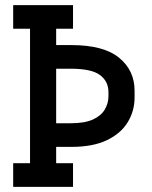

<svg xmlns="http://www.w3.org/2000/svg" viewBox="-20 -726 591 746"><path d="M31.2 0V-91.8H96.7V-614.3H31.2V-706.1H263.7V-614.3H198.2V-550.8H257.3Q382.8 -550.8 442.9 -501.5Q502.9 -452.1 502.9 -373.5V-347.2Q502.9 -294.9 476.3 -251.2Q449.7 -207.5 395.5 -181.4Q341.3 -155.3 257.3 -155.3H198.2V-91.8H263.7V0ZM254.4 -247.1Q309.1 -247.1 341.1 -261.7Q373 -276.4 387.2 -300.5Q401.4 -324.7 401.4 -352.1V-368.2Q401.4 -409.7 368.7 -434.3Q335.9 -459 254.4 -459H198.2V-247.1Z"/></svg>

Font: Kay Pho Du
Style: Bold
Weight: 700
Designer: Victor Gaultney, Khu Oo Reh
Foundry: SIL International
Version: Version 3.000